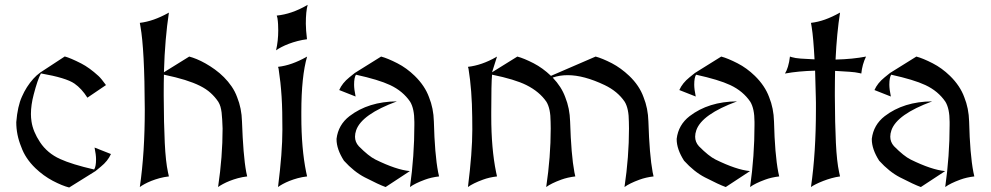

<svg xmlns="http://www.w3.org/2000/svg" viewBox="-20 -791 4189 812"><path d="M272.5 2Q243.2 -5.4 203.1 -26.4Q163.6 -47.4 129.9 -79.6Q86.9 -121.1 69.8 -169.9Q48.8 -220.7 48.8 -274.4Q54.2 -341.8 72.8 -382.3Q91.3 -424.8 121.1 -458Q133.8 -472.2 150.4 -484.4L253.9 -552.2Q277.8 -545.9 323.7 -522.5Q357.9 -504.9 396.5 -469.7Q408.2 -459 428.2 -431.2L349.6 -377.9Q325.7 -416 294.9 -437.5Q259.8 -461.9 153.3 -480.5L152.8 -480Q138.7 -453.6 122.6 -391.6Q110.8 -347.2 110.8 -308.6Q110.8 -293 113.3 -276.9Q119.6 -234.4 149.4 -189.5Q180.2 -143.1 233.9 -118.7Q284.2 -95.7 377.9 -74.2L378.4 -74.7Q386.2 -86.9 386.2 -117.2Q386.2 -136.2 379.9 -167L449.2 -139.6Q436 -109.9 406.2 -85.9Q383.8 -67.9 383.8 -67.4Z M571.3 0Q582 -73.7 587.2 -155.3Q592.3 -236.8 592.3 -328.1Q591.8 -457 587.2 -544.4Q582.5 -631.8 574.2 -677.7L571.3 -694.3Q600.6 -697.8 630.4 -708.3Q660.2 -718.8 690.9 -735.8L694.3 -737.8Q686 -683.1 680.7 -620.6Q675.3 -558.1 673.3 -485.4L780.3 -551.8Q793.9 -548.3 811.8 -541Q829.6 -533.7 849.1 -522.7Q868.7 -511.7 888.9 -497.1Q909.2 -482.4 927 -464.6Q944.8 -446.8 959.5 -425.5Q974.1 -404.3 982.9 -379.9Q1002 -333 1003.4 -277.3Q1005.9 -206.1 1010.3 -152.6Q1014.6 -99.1 1021.5 -62.5L1025.4 -44.9Q1004.9 -42.5 986.1 -37.4Q967.3 -32.2 951.4 -25.9Q935.5 -19.5 922.9 -12.7Q910.2 -5.9 902.3 0Q921.4 -127.9 921.4 -247.6Q920.4 -268.6 919.7 -285.2Q918.9 -301.8 917.2 -315.2Q915.5 -328.6 912.4 -339.6Q909.2 -350.6 903.3 -360.4Q889.2 -381.3 870.8 -397.9Q852.5 -414.6 825.7 -428Q798.8 -441.4 762 -452.9Q725.1 -464.4 673.8 -475.1H673.3Q672.9 -457 672.6 -438.7Q672.4 -420.4 672.4 -401.9V-384.8Q672.9 -267.1 676.8 -187Q680.7 -106.9 690.4 -62.5L694.3 -44.9Q673.3 -42.5 654.5 -37.4Q635.7 -32.2 619.9 -25.9Q604 -19.5 591.6 -12.7Q579.1 -5.9 571.3 0Z M1147.5 -578.1Q1156.7 -618.2 1156.7 -662.1Q1156.7 -675.3 1156 -688.5Q1155.3 -701.7 1153.3 -714.8L1150.4 -725.1Q1213.4 -731.4 1277.8 -768.6L1281.2 -770.5Q1273.4 -742.7 1273.4 -690.9Q1273.4 -677.2 1274.7 -660.9Q1275.9 -644.5 1278.3 -625Q1258.3 -622.6 1238.5 -617.4Q1218.8 -612.3 1201.4 -605.7Q1184.1 -599.1 1170.2 -591.8Q1156.2 -584.5 1147.5 -578.1ZM1155.8 0Q1165 -73.7 1169.7 -134Q1174.3 -194.3 1174.3 -243.2Q1174.3 -282.7 1173.6 -317.1Q1172.9 -351.6 1170.9 -382.6Q1168.9 -413.6 1165.8 -442.4Q1162.6 -471.2 1158.2 -500.5L1155.8 -508.3Q1185.5 -511.7 1215.1 -522.2Q1244.6 -532.7 1275.4 -549.8L1278.8 -551.8Q1254.4 -467.3 1254.4 -316.9V-299.8Q1254.4 -162.6 1274.9 -62.5L1278.8 -44.9Q1257.8 -42.5 1239 -37.4Q1220.2 -32.2 1204.3 -25.9Q1188.5 -19.5 1176 -12.7Q1163.6 -5.9 1155.8 0Z M1414.6 -410.2Q1427.2 -439.5 1457.5 -463.9L1480.5 -482.4L1591.8 -551.8Q1619.6 -544.4 1660.6 -523.4Q1699.7 -503.4 1733.9 -470.2Q1776.9 -428.2 1794.4 -379.9Q1813.5 -333 1814.9 -277.3Q1818.4 -138.7 1833 -62.5L1836.9 -44.9Q1803.7 -41 1777.3 -31.2Q1734.9 -15.6 1713.9 0Q1732.4 -131.8 1732.4 -262.2Q1732.4 -268.6 1732.4 -275.4Q1732.4 -331.1 1714.8 -360.4Q1684.1 -405.8 1629.9 -431.2Q1581.1 -454.1 1485.4 -475.1Q1477.5 -462.9 1477.5 -432.6Q1477.5 -413.6 1483.9 -382.8ZM1610.8 0Q1583 -9.8 1522.5 -41Q1477.1 -64.5 1434.6 -111.3Q1403.3 -160.2 1403.3 -201.7Q1403.3 -202.6 1403.3 -204.1Q1410.6 -263.2 1458 -299.8Q1538.1 -361.3 1658.7 -362.3Q1509.8 -307.6 1486.3 -240.2Q1481.4 -226.1 1481.4 -212.9Q1481.4 -190.4 1497.1 -172.9Q1539.1 -130.4 1567.9 -116.2Q1656.2 -72.8 1713.4 -67.4Z M1959 0Q1977.5 -146.5 1977.5 -243.2Q1977.5 -291.5 1977.1 -295.9Q1976.1 -409.7 1961.4 -500.5L1959 -508.3Q2018.1 -515.1 2078.6 -549.8L2082 -551.8Q2072.3 -522.9 2061 -485.4L2168 -551.8Q2195.8 -544.4 2236.8 -523.4Q2275.4 -503.4 2310.1 -470.2L2499 -551.8Q2526.9 -544.4 2567.9 -523.4Q2606 -503.4 2641.1 -470.2Q2684.1 -429.2 2701.7 -379.9Q2720.7 -333 2722.2 -277.3Q2726.6 -135.3 2740.2 -62.5L2744.1 -44.9Q2711.4 -41 2684.6 -31.2Q2642.1 -15.6 2621.1 0Q2640.1 -127.9 2640.1 -247.6Q2639.6 -263.2 2639.6 -275.4Q2639.6 -331.5 2622.1 -360.4Q2592.3 -404.8 2537.1 -431.2Q2449.2 -473.1 2380.9 -473.1Q2346.7 -473.1 2317.4 -462.9Q2354.5 -424.3 2370.6 -379.9Q2389.6 -333 2391.1 -277.3Q2395.5 -135.3 2409.2 -62.5L2413.1 -44.9Q2380.4 -41 2353.5 -31.2Q2311 -15.6 2290 0Q2309.1 -127.9 2309.1 -247.6Q2308.6 -263.2 2308.6 -275.4Q2308.6 -331.5 2291 -360.4Q2261.7 -403.3 2206.1 -431.2Q2157.2 -455.6 2061.5 -475.1H2061Q2057.6 -439.5 2057.6 -316.9V-299.8Q2057.6 -162.6 2078.1 -62.5L2082 -44.9Q2048.8 -41 2022.5 -31.2Q1980 -15.6 1959 0Z M2853 -410.2Q2865.7 -439.5 2896 -463.9L2918.9 -482.4L3030.3 -551.8Q3058.1 -544.4 3099.1 -523.4Q3138.2 -503.4 3172.4 -470.2Q3215.3 -428.2 3232.9 -379.9Q3252 -333 3253.4 -277.3Q3256.8 -138.7 3271.5 -62.5L3275.4 -44.9Q3242.2 -41 3215.8 -31.2Q3173.3 -15.6 3152.3 0Q3170.9 -131.8 3170.9 -262.2Q3170.9 -268.6 3170.9 -275.4Q3170.9 -331.1 3153.3 -360.4Q3122.6 -405.8 3068.4 -431.2Q3019.5 -454.1 2923.8 -475.1Q2916 -462.9 2916 -432.6Q2916 -413.6 2922.4 -382.8ZM3049.3 0Q3021.5 -9.8 2960.9 -41Q2915.5 -64.5 2873 -111.3Q2841.8 -160.2 2841.8 -201.7Q2841.8 -202.6 2841.8 -204.1Q2849.1 -263.2 2896.5 -299.8Q2976.6 -361.3 3097.2 -362.3Q2948.2 -307.6 2924.8 -240.2Q2919.9 -226.1 2919.9 -212.9Q2919.9 -190.4 2935.5 -172.9Q2977.5 -130.4 3006.3 -116.2Q3094.7 -72.8 3151.9 -67.4Z M3409.7 0Q3420.4 -73.7 3425.5 -155.3Q3430.7 -236.8 3430.7 -328.1Q3430.7 -343.8 3430.7 -356.9Q3430.7 -370.1 3430.2 -380.9L3427.2 -492.2Q3392.1 -491.2 3360.6 -488.3Q3329.1 -485.4 3299.8 -480Q3306.6 -490.7 3312.3 -509Q3317.9 -527.3 3320.8 -551.8L3328.6 -549.3Q3342.8 -544.9 3366.7 -543.2Q3390.6 -541.5 3424.8 -540Q3422.4 -585.4 3419.4 -619.6Q3416.5 -653.8 3412.6 -677.7L3409.7 -694.3Q3439.5 -697.8 3469 -708.3Q3498.5 -718.8 3532.7 -737.8Q3519 -650.9 3513.7 -539.1Q3550.8 -540 3582.8 -543.2Q3614.7 -546.4 3642.6 -551.8Q3626.5 -518.6 3622.6 -480L3614.7 -481.9Q3598.1 -485.8 3572.3 -487.5Q3546.4 -489.3 3511.7 -491.2Q3511.2 -469.2 3511 -447.3Q3510.7 -425.3 3510.7 -401.9V-384.8Q3511.2 -267.1 3515.1 -187Q3519 -106.9 3528.8 -62.5L3532.7 -44.9Q3515.1 -42.5 3496.6 -37.4Q3478 -32.2 3461.2 -25.6Q3444.3 -19 3430.7 -12.2Q3417 -5.4 3409.7 0Z M3678.2 -410.2Q3690.9 -439.5 3721.2 -463.9L3744.1 -482.4L3855.5 -551.8Q3883.3 -544.4 3924.3 -523.4Q3963.4 -503.4 3997.6 -470.2Q4040.5 -428.2 4058.1 -379.9Q4077.1 -333 4078.6 -277.3Q4082 -138.7 4096.7 -62.5L4100.6 -44.9Q4067.4 -41 4041 -31.2Q3998.5 -15.6 3977.5 0Q3996.1 -131.8 3996.1 -262.2Q3996.1 -268.6 3996.1 -275.4Q3996.1 -331.1 3978.5 -360.4Q3947.8 -405.8 3893.6 -431.2Q3844.7 -454.1 3749 -475.1Q3741.2 -462.9 3741.2 -432.6Q3741.2 -413.6 3747.6 -382.8ZM3874.5 0Q3846.7 -9.8 3786.1 -41Q3740.7 -64.5 3698.2 -111.3Q3667 -160.2 3667 -201.7Q3667 -202.6 3667 -204.1Q3674.3 -263.2 3721.7 -299.8Q3801.8 -361.3 3922.4 -362.3Q3773.4 -307.6 3750 -240.2Q3745.1 -226.1 3745.1 -212.9Q3745.1 -190.4 3760.7 -172.9Q3802.7 -130.4 3831.5 -116.2Q3919.9 -72.8 3977.1 -67.4Z"/></svg>

Font: MedievalSharp
Style: Regular
Weight: 500
Version: Version 1.0